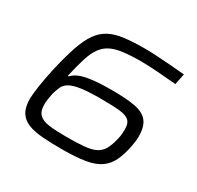

<svg xmlns="http://www.w3.org/2000/svg" viewBox="-152 -869 1075 1050"><g transform="rotate(30 386.0 -344.0)"><path d="M359 8Q290 8 236 4Q182 0 145 -14.5Q108 -29 88.5 -60Q69 -91 69 -147Q70 -176 77 -224Q84 -272 98 -337Q120 -435 142 -500Q164 -565 191.5 -604Q219 -643 257.5 -663Q296 -683 351 -689.5Q406 -696 480 -696Q511 -696 553 -693.5Q595 -691 642 -687.5Q689 -684 732 -680L718 -611Q661 -616 600 -620.5Q539 -625 497 -625Q429 -625 382.5 -619Q336 -613 305 -597.5Q274 -582 253 -552.5Q232 -523 217 -475Q202 -427 186 -356H192Q206 -372 232.5 -384Q259 -396 308 -402.5Q357 -409 437 -409Q525 -409 580 -399Q635 -389 661.5 -357.5Q688 -326 688 -262Q688 -249 686 -231.5Q684 -214 681 -199Q669 -139 650 -99.5Q631 -60 597 -36Q563 -12 505.5 -2Q448 8 359 8ZM346 -63Q413 -63 457 -67Q501 -71 527.5 -84Q554 -97 569.5 -123Q585 -149 595 -192Q600 -211 601.5 -228.5Q603 -246 603 -259Q603 -296 585 -312.5Q567 -329 524.5 -333.5Q482 -338 407 -338Q331 -338 286 -332Q241 -326 216 -313Q191 -300 180.5 -278.5Q170 -257 162 -227Q158 -208 155.5 -189.5Q153 -171 153 -155Q153 -114 173.5 -94Q194 -74 236.5 -68.5Q279 -63 346 -63Z"/></g></svg>

Font: Saira Expanded
Style: Italic
Weight: 400
Width: 7
Italic angle: -12°
Designer: Hector Gatti with collaboration of the Omnibus-Type team
Foundry: Omnibus-Type
Version: Version 1.101